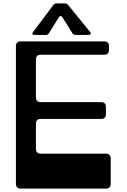

<svg xmlns="http://www.w3.org/2000/svg" viewBox="-20 -1102 740 1122"><path d="M73 -832Q73 -860 102 -860H588Q617 -860 617 -832V-811Q617 -782 588 -782H218Q190 -782 190 -754V-535Q190 -505 218 -505H571Q599 -505 599 -477V-437Q599 -407 571 -407H218Q190 -407 190 -379V-234Q190 -204 218 -204H599Q627 -204 627 -176V-28Q627 0 599 0H102Q73 0 73 -28ZM292 -1073Q299 -1082 310 -1082H360Q370 -1082 378 -1073L506 -916Q513 -908 510 -903Q507 -898 497 -898H421Q409 -898 403 -908L345 -1001Q334 -1017 324 -1001L266 -908Q260 -898 248 -898H183Q161 -898 174 -916Z"/></svg>

Font: OpenDyslexic 3
Style: Regular
Weight: 400
Designer: Abelardo Gonzalez
Version: Version 1.000;PS 001.001;hotconv 1.0.56